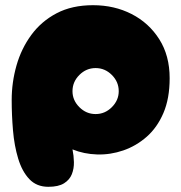

<svg xmlns="http://www.w3.org/2000/svg" viewBox="-20 -718 698 739"><path d="M166 1Q121 1 93 -28.5Q65 -58 50 -107.5Q35 -157 30 -216Q25 -275 25 -333Q25 -401 43.5 -466Q62 -531 100.5 -583.5Q139 -636 198 -667Q257 -698 338 -698Q420 -698 486.5 -664Q553 -630 593 -567Q633 -504 633 -417Q633 -339 609 -283Q585 -227 544.5 -191.5Q504 -156 454.5 -139Q405 -122 354 -123.5Q303 -125 259 -143Q264 -119 264.5 -94Q265 -69 256.5 -47.5Q248 -26 226.5 -12.5Q205 1 166 1ZM348 -279Q384 -279 410.5 -305.5Q437 -332 437 -367Q437 -403 410.5 -429.5Q384 -456 348 -456Q312 -456 285.5 -429.5Q259 -403 259 -367Q259 -332 285.5 -305.5Q312 -279 348 -279Z"/></svg>

Font: Cherry Bomb One
Style: Regular
Weight: 400
Designer: satsuyako
Foundry: satsuyako
Version: Version 4.100; ttfautohint (v1.8.3)